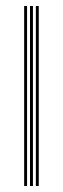

<svg xmlns="http://www.w3.org/2000/svg" viewBox="-20 -620 210 640"><path d="M99.5 0V-600H109.2V0ZM60.5 0V-600H70.2V0ZM80 0V-600H89.8V0Z"/></svg>

Font: Big Shoulders Inline Text Thin ExtraLight
Style: Regular
Weight: 250
Version: Version 2.002